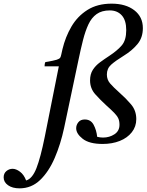

<svg xmlns="http://www.w3.org/2000/svg" viewBox="-188 -776 802 1051"><path d="M469 -266Q501 -238 529.5 -204.5Q558 -171 558 -124Q558 -83 533.5 -52Q509 -21 467.5 -4.5Q426 12 374 12Q301 12 265 -16Q229 -44 229 -74Q229 -92 241 -107Q253 -122 276 -122Q309 -122 324.5 -93Q340 -64 344 -27Q361 -23 376 -23Q411 -23 438.5 -41Q466 -59 466 -93Q466 -114 459.5 -128Q453 -142 437.5 -158Q422 -174 394 -199Q362 -228 333.5 -260Q305 -292 305 -336Q305 -370 320 -393.5Q335 -417 359.5 -435Q384 -453 410 -470Q454 -499 478.5 -527.5Q503 -556 503 -611Q503 -665 478.5 -692Q454 -719 413 -719Q369 -719 341 -699Q313 -679 296 -642.5Q279 -606 266.5 -557Q254 -508 242 -450L163 -76Q144 13 111.5 88.5Q79 164 31.5 209.5Q-16 255 -81 255Q-120 255 -144 238Q-168 221 -168 195Q-168 173 -153 160.5Q-138 148 -119 148Q-100 148 -78.5 164Q-57 180 -45 212Q-11 202 11.5 144.5Q34 87 57 -27L134 -413H56Q56 -428 60 -436Q107 -444 122.5 -449Q138 -454 142 -461Q145 -466 147.5 -478Q150 -490 154 -507Q170 -574 203 -630.5Q236 -687 290.5 -721.5Q345 -756 423 -756Q500 -756 547 -720Q594 -684 594 -622Q594 -570 564.5 -534.5Q535 -499 491 -472Q444 -443 420.5 -422Q397 -401 397 -368Q397 -340 414.5 -319.5Q432 -299 469 -266Z"/></svg>

Font: Tiro Telugu
Style: Italic
Weight: 400
Italic angle: -11°
Designer: Telugu: John Hudson & Fiona Ross, assisted by Kaja Sojewska. Latin: John Hudson with Paul Hanslow, assisted by Kaja Soje
Foundry: Tiro Typeworks Ltd.
Version: Version 1.52